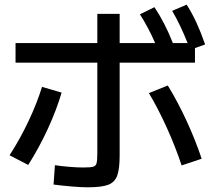

<svg xmlns="http://www.w3.org/2000/svg" viewBox="-20 -797 904 814"><path d="M207 -14.6 212.9 -96.7Q240.7 -92.3 274.7 -89.6Q308.6 -86.9 332 -86.9Q363.8 -86.9 375 -90.1Q386.2 -93.3 389.4 -105Q392.6 -116.7 392.6 -149.4V-531.2H45.9V-614.3H392.6V-738.3H487.3V-614.3H637.7Q610.4 -678.2 573.2 -736.3L634.8 -766.6Q679.7 -699.2 712.9 -614.3H775.4Q744.6 -691.9 710 -751L771.5 -777.3Q795.4 -739.3 813.7 -699.2Q832 -659.2 849.6 -608.4L806.6 -593.3V-531.2H487.3V-138.7Q487.3 -80.1 476.8 -52Q466.3 -23.9 438.2 -13.4Q410.2 -2.9 351.6 -2.9Q326.2 -2.9 284.9 -6.3Q243.7 -9.8 207 -14.6ZM158.2 -428.7 241.2 -404.3Q219.7 -331.1 182.9 -251Q146 -170.9 99.6 -97.7L20.5 -138.7Q64.5 -206.5 100.3 -282.2Q136.2 -357.9 158.2 -428.7ZM611.3 -402.3 691.4 -434.6Q733.9 -365.2 771.2 -284.2Q808.6 -203.1 835 -124L750 -95.7Q724.1 -173.8 687.3 -255.4Q650.4 -336.9 611.3 -402.3Z"/></svg>

Font: Pretendard GOV Medium
Style: Regular
Weight: 500
Designer: Base glyphs from Inter by Rasmus Andersson; Hangeul glyphs from Noto Sans CJK(Source Han Sans) by Jang Soo-young and Kan
Foundry: Kil Hyung-jin
Version: Version 1.309